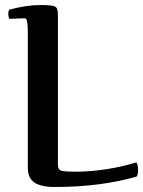

<svg xmlns="http://www.w3.org/2000/svg" viewBox="-20 -733 571 766"><path d="M526 -29Q382 13 199 13Q143 13 117 -5Q91 -23 91 -63V-605Q91 -660 80 -660L17 -658Q13 -666 13 -677Q13 -685 16 -694Q83 -713 144 -713Q190 -713 201 -706Q212 -699 211 -670V-75Q211 -57 223 -52.5Q235 -48 289 -48Q407 -50 524 -85Q531 -74 531 -56Q531 -40 526 -29Z"/></svg>

Font: Federant
Style: Medium
Weight: 500
Designer: Cyreal (www.cyreal.org)
Foundry: Cyreal (www.cyreal.org)
Version: Version 1.010